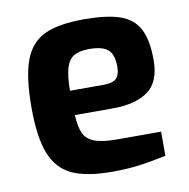

<svg xmlns="http://www.w3.org/2000/svg" viewBox="-67 -611 671 681"><g transform="rotate(-10 268.5 -270.0)"><path d="M41 -268Q41 -378 63 -437.5Q85 -497 135.5 -521Q186 -545 278 -545Q360 -545 407 -529Q454 -513 475.5 -473Q497 -433 497 -360Q497 -282 452.5 -249Q408 -216 323 -216H188Q190 -173 201 -149.5Q212 -126 240 -115.5Q268 -105 322 -105H479V-18Q426 -7 383 -1Q340 5 283 5Q192 5 140 -19Q88 -43 64.5 -102Q41 -161 41 -268ZM308 -304Q339 -304 352.5 -316.5Q366 -329 366 -359Q366 -403 346 -420.5Q326 -438 278 -438Q243 -438 223.5 -426.5Q204 -415 195 -386Q186 -357 186 -304Z"/></g></svg>

Font: Exo
Style: Bold
Weight: 700
Designer: Natanael Gama
Foundry: Natanael Gama
Version: Version 1.500; ttfautohint (v1.6)